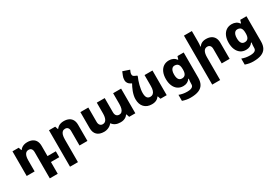

<svg xmlns="http://www.w3.org/2000/svg" viewBox="51 -1953 4834 3398"><g transform="rotate(-30 2467.5 -254.5)"><path d="M409 241V-296Q409 -339 390 -362Q371 -385 334 -385Q286 -385 262 -343.5Q238 -302 238 -222V0H76V-504H203L223 -445H231Q246 -467 267.5 -482Q289 -497 317.5 -505.5Q346 -514 380 -514Q441 -514 484 -492.5Q527 -471 549 -430Q571 -389 571 -330V-121H741V0H571V241Z M822 241V-504H949L969 -445H977Q992 -467 1013 -482Q1034 -497 1062.5 -505.5Q1091 -514 1126 -514Q1187 -514 1230 -492.5Q1273 -471 1295 -430Q1317 -389 1317 -330V0H1155V-296Q1155 -339 1136 -362Q1117 -385 1080 -385Q1048 -385 1026.5 -366.5Q1005 -348 994.5 -311.5Q984 -275 984 -222V241Z M1657 9Q1563 9 1513.5 -39Q1464 -87 1464 -176V-504H1626V-212Q1626 -168 1646.5 -144Q1667 -120 1702 -120Q1750 -120 1774.5 -162.5Q1799 -205 1799 -286V-504H1961V-212Q1961 -183 1970.5 -162Q1980 -141 1998 -130.5Q2016 -120 2039 -120Q2070 -120 2091 -139Q2112 -158 2122.5 -195Q2133 -232 2133 -286V-504H2296V0H2170L2150 -61H2141Q2127 -39 2105.5 -23.5Q2084 -8 2056 0.5Q2028 9 1993 9Q1935 9 1893.5 -10Q1852 -29 1826 -66H1818Q1796 -34 1751 -12.5Q1706 9 1657 9Z M2511 -488 2660 -560V-543Q2646 -512 2633 -475Q2620 -438 2610 -398.5Q2600 -359 2593.5 -319.5Q2587 -280 2587 -244Q2587 -199 2597.5 -171Q2608 -143 2627.5 -131Q2647 -119 2674 -119Q2707 -119 2729.5 -137.5Q2752 -156 2763.5 -192Q2775 -228 2775 -281V-504H2937V0H2810L2790 -59H2781Q2768 -38 2746.5 -22Q2725 -6 2696.5 2Q2668 10 2633 10Q2535 10 2478.5 -49Q2422 -108 2422 -213Q2422 -251 2430.5 -289Q2439 -327 2452.5 -363.5Q2466 -400 2481.5 -431.5Q2497 -463 2511 -488ZM2660 -560 2514 -485 2491 -497Q2457 -514 2439 -541.5Q2421 -569 2421 -602Q2421 -628 2425.5 -649Q2430 -670 2438 -689L2467 -760L2603 -714L2587 -676Q2583 -667 2580.5 -655.5Q2578 -644 2578 -632Q2578 -611 2588 -598.5Q2598 -586 2632 -572Z M3283 251Q3242 251 3202.5 244Q3163 237 3120 222V99Q3156 113 3197 121Q3238 129 3287 129Q3331 129 3359 120Q3387 111 3400 94Q3413 77 3413 52V36Q3413 14 3415 -9.5Q3417 -33 3421 -58H3411Q3388 -25 3354 -8Q3320 9 3274 9Q3209 9 3162.5 -24Q3116 -57 3091 -116Q3066 -175 3066 -252Q3066 -333 3091.5 -391.5Q3117 -450 3164 -482Q3211 -514 3276 -514Q3322 -514 3359 -496.5Q3396 -479 3422 -443H3429L3448 -504H3575V10Q3575 91 3545 144.5Q3515 198 3450.5 224.5Q3386 251 3283 251ZM3321 -120Q3342 -120 3359.5 -127Q3377 -134 3389 -149.5Q3401 -165 3407 -189.5Q3413 -214 3413 -248V-257Q3413 -301 3403.5 -329Q3394 -357 3372.5 -371Q3351 -385 3316 -385Q3290 -385 3271 -369Q3252 -353 3242 -323Q3232 -293 3232 -251Q3232 -187 3253.5 -153.5Q3275 -120 3321 -120Z M3890 -760V-542Q3890 -518 3888.5 -493Q3887 -468 3883 -445H3891Q3906 -467 3925.5 -482Q3945 -497 3971.5 -505.5Q3998 -514 4032 -514Q4093 -514 4135.5 -492.5Q4178 -471 4200.5 -430Q4223 -389 4223 -330V0H4061V-296Q4061 -339 4041.5 -362Q4022 -385 3986 -385Q3938 -385 3914 -343.5Q3890 -302 3890 -222V241H3728V-760Z M4566 251Q4525 251 4485.5 244Q4446 237 4403 222V99Q4439 113 4480 121Q4521 129 4570 129Q4614 129 4642 120Q4670 111 4683 94Q4696 77 4696 52V36Q4696 14 4698 -9.5Q4700 -33 4704 -58H4694Q4671 -25 4637 -8Q4603 9 4557 9Q4492 9 4445.5 -24Q4399 -57 4374 -116Q4349 -175 4349 -252Q4349 -333 4374.5 -391.5Q4400 -450 4447 -482Q4494 -514 4559 -514Q4605 -514 4642 -496.5Q4679 -479 4705 -443H4712L4731 -504H4858V10Q4858 91 4828 144.5Q4798 198 4733.5 224.5Q4669 251 4566 251ZM4604 -120Q4625 -120 4642.5 -127Q4660 -134 4672 -149.5Q4684 -165 4690 -189.5Q4696 -214 4696 -248V-257Q4696 -301 4686.5 -329Q4677 -357 4655.5 -371Q4634 -385 4599 -385Q4573 -385 4554 -369Q4535 -353 4525 -323Q4515 -293 4515 -251Q4515 -187 4536.5 -153.5Q4558 -120 4604 -120Z"/></g></svg>

Font: Noto Sans Armenian ExtraBold
Style: Regular
Weight: 800
Version: Version 2.007